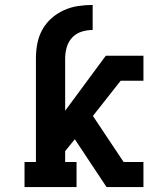

<svg xmlns="http://www.w3.org/2000/svg" viewBox="-20 -755 640 775"><path d="M79 0V-101H125V-520Q125 -549 130.5 -578.5Q136 -608 150.5 -634.5Q165 -661 187.5 -681Q210 -701 237.5 -713.5Q265 -726 294.5 -730.5Q324 -735 354 -735V-634Q331 -634 309 -627Q287 -620 271.5 -603.5Q256 -587 249.5 -564.5Q243 -542 243 -520V-308L407 -530H559V-429H467L355 -287L479 -101H559V0H410L282 -193L243 -145V-101H289V0Z"/></svg>

Font: Iosevka Slab Extended
Style: Bold
Weight: 700
Width: 7
Monospace: yes
Designer: Belleve Invis
Foundry: Belleve Invis
Version: Version 11.1.0; ttfautohint (v1.8.3)